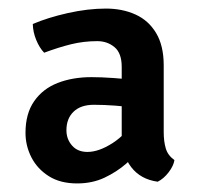

<svg xmlns="http://www.w3.org/2000/svg" viewBox="-20 -666 471 448"><path d="M39.5 -356Q39.5 -401 59.8 -430Q80 -459 114.8 -472.5Q149.5 -486 193.5 -486Q216 -486 244.2 -484Q272.5 -482 297.5 -479V-414Q276 -417.5 249.2 -419.5Q222.5 -421.5 199 -421.5Q168.5 -421.5 151.8 -405.5Q135 -389.5 135 -362Q135 -341.5 148 -326.5Q161 -311.5 184 -311.5Q210.5 -311.5 242.5 -332Q274.5 -352.5 295.5 -388L311.5 -321Q296.5 -303.5 274.5 -284.2Q252.5 -265 224 -251.5Q195.5 -238 160 -238Q120.5 -238 93.8 -255Q67 -272 53.2 -299Q39.5 -326 39.5 -356ZM387 -292.5Q385 -279 373.5 -264Q362 -249 348 -242Q308 -247.5 286 -276.2Q264 -305 264 -352V-510Q264 -542 247.2 -556Q230.5 -570 207 -570Q175.5 -570 146 -562.8Q116.5 -555.5 83 -543Q72 -554.5 64.5 -572.8Q57 -591 56.5 -610Q91.5 -625 138.2 -635.5Q185 -646 227 -646Q265.5 -646 296 -632.2Q326.5 -618.5 344.2 -589Q362 -559.5 362 -513.5V-358Q362 -336 366.8 -319.8Q371.5 -303.5 387 -292.5Z"/></svg>

Font: Signika Light Medium
Style: Regular
Weight: 500
Version: Version 2.003;gftools[0.9.32]